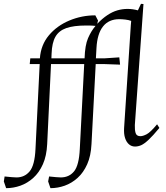

<svg xmlns="http://www.w3.org/2000/svg" viewBox="-100 -754 863 1001"><path d="M-68 227 -80 192 -76 166Q-53 168 -40 169.5Q-27 171 -14 171Q28 171 54.5 139.5Q81 108 85 23L106 -402Q106 -403 106.5 -411Q107 -419 107 -420H55L58 -450H108Q113 -520 155 -570Q197 -620 261.5 -647Q326 -674 397 -674L411 -647L407 -630Q460 -685 512 -700Q564 -715 619 -700L635 -734L648 -733L603 -102Q602 -77 607 -60.5Q612 -44 632 -44Q645 -44 664.5 -54Q684 -64 719 -106L731 -87Q697 -46 674.5 -25Q652 -4 636 3Q620 10 604 10Q586 10 572.5 -1.5Q559 -13 552 -34.5Q545 -56 547 -87L582 -622L584 -645Q571 -650 553 -652Q535 -654 522 -654Q467 -654 437 -616Q407 -578 403 -504L400 -450H447L522 -455L526 -417L442 -420H399L377 -3Q374 59 354.5 102.5Q335 146 304.5 173.5Q274 201 237.5 214Q201 227 163 227L151 192L156 166Q179 168 191.5 169.5Q204 171 217 171Q260 171 286 139.5Q312 108 316 23L339 -420H166L146 -3Q143 59 123.5 102.5Q104 146 73.5 173.5Q43 201 6.5 214Q-30 227 -68 227ZM168 -450H341Q343 -518 359 -555Q375 -592 398 -619Q389 -620 379.5 -620.5Q370 -621 362 -621Q354 -621 349 -621Q284 -621 245.5 -607.5Q207 -594 189 -562.5Q171 -531 169 -475Z"/></svg>

Font: Ancizar Serif Light
Style: Italic
Weight: 300
Italic angle: -4°
Designer: Cesar Puertas, Viviana Monsalve, Julian Moncada, Julian Prieto, Jose Castro, Felipe Aragon, Mariel Hernandez, Sara Alarc
Version: Version 8.100